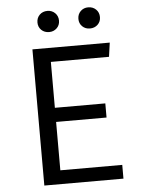

<svg xmlns="http://www.w3.org/2000/svg" viewBox="-59 -921 717 967"><g transform="rotate(-5 300.0 -437.5)"><path d="M212.5 -617.5V-385.5H467.5V-314H212.5V-69.5H525.5V0H125.5V-688.5H516.5L506.5 -617.5ZM217.5 -768Q193.5 -768 178 -783Q162.5 -798 162.5 -821Q162.5 -844.5 178 -859.8Q193.5 -875 217.5 -875Q240 -875 255.8 -859.8Q271.5 -844.5 271.5 -821Q271.5 -798 255.8 -783Q240 -768 217.5 -768ZM423.5 -768Q400.5 -768 385 -783Q369.5 -798 369.5 -821Q369.5 -844.5 385 -859.8Q400.5 -875 423.5 -875Q447 -875 462.8 -859.8Q478.5 -844.5 478.5 -821Q478.5 -798 462.8 -783Q447 -768 423.5 -768Z"/></g></svg>

Font: Fast_Mono
Style: Regular
Weight: 400
Monospace: yes
Designer: Carrois Corporate, Edenspiekermann AG, Nikita Prokopov
Foundry: Carrois Corporate, Edenspiekermann AG, Nikita Prokopov
Version: Version 5.002